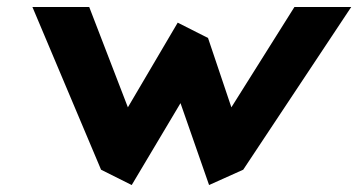

<svg xmlns="http://www.w3.org/2000/svg" viewBox="-20 -512 1028 551"><path d="M490 -447 347 -204 236 -492H73L270 -25L358 19L498 -216L580 19L678 -25L988 -492H825L644 -204L577 -403Z"/></svg>

Font: Bluebird
Style: SfBdObl
Weight: 700
Designer: Jasper
Foundry: Cannot Into Space Fonts
Version: Version 0.98